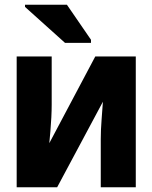

<svg xmlns="http://www.w3.org/2000/svg" viewBox="-20 -786 640 806"><path d="M50 0V-549H197V-346Q197 -323 195.5 -293Q194 -263 191.5 -234.5Q189 -206 187 -185L380 -549H550V0H403V-202Q403 -240 406.5 -284.5Q410 -329 412 -359L220 0ZM253 -606 85 -757V-766H261L362 -619V-606Z"/></svg>

Font: Noto Sans Mono ExtraBold
Style: Regular
Weight: 800
Designer: Monotype Design Team
Foundry: Monotype Imaging Inc.
Version: Version 2.014